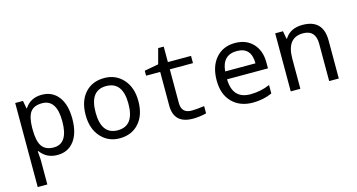

<svg xmlns="http://www.w3.org/2000/svg" viewBox="-92 -1076 3185 1713"><g transform="rotate(-15 1500.0 -219.5)"><path d="M166 -67.9H160.2Q166 -4.9 166 11.2V240.2H77.1V-536.1H148.9L162.1 -463.9H166Q219.7 -545.9 323.2 -545.9Q421.4 -545.9 477.3 -472.9Q533.2 -399.9 533.2 -269Q533.2 -137.2 477.1 -63.7Q420.9 9.8 323.2 9.8Q222.2 9.8 166 -67.9ZM166 -289.1V-269Q166 -158.2 200 -111.1Q233.9 -64 308.1 -64Q440.9 -64 440.9 -270Q440.9 -472.2 307.1 -472.2Q232.9 -472.2 200.4 -429.2Q168 -386.2 166 -289.1Z M897.9 9.8Q792.5 9.8 724.4 -66.2Q656.2 -142.1 656.2 -269Q656.2 -397.5 722.4 -471.7Q788.6 -545.9 900.9 -545.9Q1007.3 -545.9 1075.2 -470.2Q1143.1 -394.5 1143.1 -269Q1143.1 -139.6 1076.2 -64.9Q1009.3 9.8 897.9 9.8ZM899.9 -64Q1051.3 -64 1051.3 -269Q1051.3 -472.2 898.9 -472.2Q748 -472.2 748 -269Q748 -64 899.9 -64Z M1698.2 -73.2V-5.9Q1634.8 9.8 1575.2 9.8Q1398.4 9.8 1398.4 -158.2V-469.2H1268.1V-515.1L1398.4 -539.1L1436 -679.2H1487.3V-536.1H1701.2V-469.2H1487.3V-158.2Q1487.3 -63 1581.1 -63Q1626.5 -63 1698.2 -73.2Z M2335.4 -251H1957.5Q1961.4 -67.9 2125.5 -67.9Q2220.7 -67.9 2306.2 -105V-26.9Q2225.1 9.8 2128.4 9.8Q2008.8 9.8 1937 -63.2Q1865.2 -136.2 1865.2 -264.2Q1865.2 -394 1931.4 -470Q1997.6 -545.9 2108.4 -545.9Q2211.9 -545.9 2273.7 -480.5Q2335.4 -415 2335.4 -306.2ZM1959.5 -323.2H2239.3Q2239.3 -472.2 2106.4 -472.2Q1972.2 -472.2 1959.5 -323.2Z M2833.5 0V-345.2Q2833.5 -472.2 2717.3 -472.2Q2567.4 -472.2 2567.4 -277.8V0H2478.5V-536.1H2550.3L2563.5 -463.9H2568.4Q2618.7 -545.9 2732.4 -545.9Q2922.4 -545.9 2922.4 -350.1V0Z"/></g></svg>

Font: Apple Sans Adjectives
Style: Regular
Weight: 400
Monospace: yes
Foundry: Apple Sans Adjectives
Version: Version 0.01